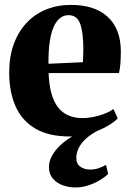

<svg xmlns="http://www.w3.org/2000/svg" viewBox="-20 -560 545 804"><path d="M272 11.5Q183.5 11.5 127.5 -21.8Q71.5 -55 45 -115.2Q18.5 -175.5 18.5 -256Q18.5 -322.5 37.5 -374.8Q56.5 -427 91 -464Q125.5 -501 173 -520.2Q220.5 -539.5 277.5 -539.5Q376.5 -539.5 430.5 -490Q484.5 -440.5 486 -348.5Q486 -315 484 -291.5Q482 -268 478 -254H183.5Q185.5 -205 195.2 -169.5Q205 -134 222.8 -111Q240.5 -88 266.2 -76.8Q292 -65.5 325.5 -65.5Q358.5 -65.5 396 -76.5Q433.5 -87.5 455 -103.5L473 -64.5Q458.5 -48.5 427.8 -31Q397 -13.5 356.5 -1Q316 11.5 272 11.5ZM183 -293 327.5 -299.5Q328 -314 328.2 -327Q328.5 -340 329 -354.5Q329 -423 316 -459.8Q303 -496.5 266.5 -496.5Q249 -496.5 233.8 -486Q218.5 -475.5 206.8 -451.8Q195 -428 188.8 -389Q182.5 -350 183 -293ZM295.5 225Q268.5 225 243.2 216Q218 207 201.5 188Q185 169 185 140Q185 116.5 197 93.8Q209 71 230.8 50Q252.5 29 282 11.5Q311.5 -6 347 -18.5L368.5 -22.5L401 -18.5Q364 -1 341.8 19Q319.5 39 309.5 59.8Q299.5 80.5 299.5 100.5Q299.5 126.5 316.5 138.2Q333.5 150 357.5 150Q376 150 392.5 144.5Q409 139 424 130.5L433 168.5Q419.5 181.5 398 194.5Q376.5 207.5 350.2 216.2Q324 225 295.5 225Z"/></svg>

Font: Merriweather 96pt ExtraBold
Style: Regular
Weight: 800
Version: Version 2.100